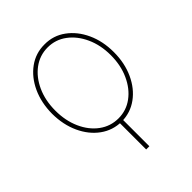

<svg xmlns="http://www.w3.org/2000/svg" viewBox="-213 -673 994 994"><g transform="rotate(-45 284.5 -175.5)"><path d="M295.9 -5.9V203.1H272.5V-5.9ZM285.2 11.7Q220.7 11.2 169.4 -25.9Q118.2 -63 88.6 -127.2Q59.1 -191.4 58.6 -271.5Q59.1 -352.1 88.6 -416Q118.2 -480 169.4 -517.1Q220.7 -554.2 285.2 -553.7Q349.6 -554.2 400.6 -516.8Q451.7 -479.5 481.2 -415.5Q510.7 -351.6 510.7 -271.5Q510.7 -191.4 481.2 -127.2Q451.7 -63 400.6 -25.9Q349.6 11.2 285.2 11.7ZM285.2 -11.7Q342.8 -11.7 388.7 -45.7Q434.6 -79.6 461.4 -138.7Q488.3 -197.8 488.3 -271.5Q488.3 -345.2 461.4 -404.1Q434.6 -462.9 388.7 -497.1Q342.8 -531.2 285.2 -531.2Q227.5 -531.2 181.4 -497.1Q135.3 -462.9 108.6 -404.1Q82 -345.2 82 -271.5Q82 -197.8 108.4 -138.7Q134.8 -79.6 180.9 -45.7Q227.1 -11.7 285.2 -11.7Z"/></g></svg>

Font: Inter Tight Thin
Style: Regular
Weight: 250
Designer: Rasmus Andersson
Foundry: rsms
Version: Version 3.004